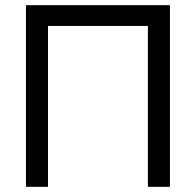

<svg xmlns="http://www.w3.org/2000/svg" viewBox="-20 -720 755 740"><path d="M550 -620H165V0H80V-700H635V0H550Z"/></svg>

Font: Von Book
Style: Regular
Weight: 400
Version: Version 4.000; ttfautohint (v1.8.4.7-5d5b)